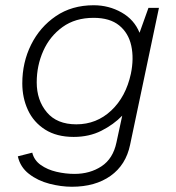

<svg xmlns="http://www.w3.org/2000/svg" viewBox="-20 -526 672 732"><path d="M254 186Q213 186 168.5 174.5Q124 163 90.5 137Q57 111 48 70L103 56Q110 85 135.5 103Q161 121 195.5 129Q230 137 264 137Q323 137 367 108Q411 79 424 17L446 -85Q413 -51 366.5 -27.5Q320 -4 261 -4Q196 -4 152 -32Q108 -60 86.5 -106.5Q65 -153 65 -208Q65 -288 98.5 -355.5Q132 -423 193 -464.5Q254 -506 337 -506Q395 -506 443.5 -478.5Q492 -451 512 -401L546 -496H586L476 26Q460 103 401.5 144.5Q343 186 254 186ZM271 -52Q348 -52 404 -104.5Q460 -157 479 -245Q491 -303 480.5 -351.5Q470 -400 434.5 -429Q399 -458 337 -458Q267 -458 218.5 -423Q170 -388 145 -332Q120 -276 120 -212Q120 -144 158.5 -98Q197 -52 271 -52Z"/></svg>

Font: Atkinson Hyperlegible Mono ExtraLight
Style: Italic
Weight: 200
Italic angle: -12°
Monospace: yes
Designer: Elliott Scott, Megan Eiswerth, Linus Boman, Theodore Petrosky, Letters from Sweden
Foundry: Applied Design Works, Letters from Sweden
Version: Version 2.001